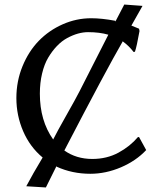

<svg xmlns="http://www.w3.org/2000/svg" viewBox="-20 -745 717 842"><path d="M585 -144H589.8L621.1 -86.9Q576.7 -39.6 510.3 -11.2Q443.8 17.1 376 17.1Q296.4 17.1 228 -14.2V-17.1L181.2 77.1L95.2 71.8Q123 19 167 -54.2Q111.3 -100.6 81.5 -169.7Q51.8 -238.8 51.8 -314.9Q51.8 -388.7 78.6 -454.3Q105.5 -520 150.1 -565.9Q194.8 -611.8 254.9 -638.4Q314.9 -665 379.9 -665Q426.8 -665 485.8 -653.8V-649.9L524.9 -725.1L605 -719.2Q586.9 -688 556.2 -632.8L589.8 -619.1L591.8 -608.9Q579.6 -540.5 571.8 -518.1L565.9 -517.1Q545.4 -543.9 519 -563V-564.9Q444.8 -436.5 262.2 -85Q314.5 -47.9 384.8 -47.9Q448.2 -47.9 499.3 -75.4Q550.3 -103 585 -144ZM329.1 -345.2Q426.8 -538.1 455.1 -592.8Q416.5 -604 366.2 -604Q344.7 -604 322 -597.7Q299.3 -591.3 275.1 -578.4Q251 -565.4 229.7 -543.2Q208.5 -521 191.4 -492.2Q174.3 -463.4 164.6 -422.6Q154.8 -381.8 154.8 -334Q154.8 -215.8 212.9 -133.8V-132.8Q230 -167 271.2 -239.7Q312.5 -312.5 329.1 -345.2Z"/></svg>

Font: Linear Smooth Low Contrast
Style: Regular
Weight: 500
Designer: Philipp H. Poll, Flanker
Foundry: Philipp H. Poll, reworked by Flanker
Version: Version 1.010 | FøM Fix